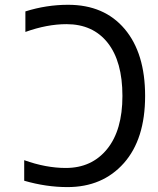

<svg xmlns="http://www.w3.org/2000/svg" viewBox="-20 -762 653 794"><path d="M80.1 -99.6Q169.9 -67.4 252 -67.4Q359.4 -67.4 422.9 -145.5Q486.3 -223.6 486.3 -365.2Q486.3 -507.8 425.3 -585Q364.3 -662.1 254.9 -662.1Q174.8 -662.1 85 -629.9V-714.8Q171.9 -742.2 261.7 -742.2Q411.1 -742.2 495.6 -642.1Q580.1 -542 580.1 -365.2Q580.1 -186.5 492.2 -87.4Q404.3 11.7 258.8 11.7Q170.9 11.7 80.1 -14.6Z"/></svg>

Font: Nasu
Style: Regular
Weight: 400
Designer: Ryoko NISHIZUKA (kana &amp; ideographs); Paul D. Hunt (Latin, Greek &amp; Cyrillic); Wenlong ZHANG (bopomofo); Sandoll C
Version: Version 2014.1215